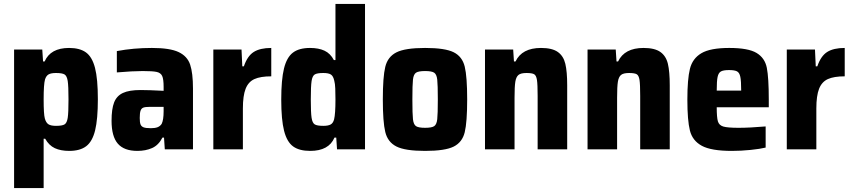

<svg xmlns="http://www.w3.org/2000/svg" viewBox="-20 -763 4354 981"><path d="M52 -510H196L200 -449H208Q238 -518 333 -518Q388 -518 419.5 -495Q451 -472 465.5 -416Q480 -360 480 -256Q480 -154 466 -97Q452 -40 420.5 -16Q389 8 334 8Q290 8 260 -6Q230 -20 211 -54H203V198H52ZM330 -255Q330 -323 326 -349Q322 -375 310 -382.5Q298 -390 266 -390Q241 -390 228.5 -383Q216 -376 210 -357Q203 -333 203 -255Q203 -180 209 -158Q215 -136 227.5 -128Q240 -120 266 -120Q298 -120 310 -127.5Q322 -135 326 -161Q330 -187 330 -255Z M550 -146Q550 -206 563 -239.5Q576 -273 608 -288Q640 -303 698 -303Q740 -303 816 -299V-319Q816 -359 808.5 -375Q801 -391 780.5 -395.5Q760 -400 709 -400Q659 -400 577 -393V-502Q662 -518 756 -518Q848 -518 892.5 -497Q937 -476 951.5 -433Q966 -390 966 -310V0H822L818 -60H810Q790 -21 757 -6.5Q724 8 682 8Q614 8 582 -29Q550 -66 550 -146ZM806 -130Q816 -150 816 -195V-217H744Q722 -217 712 -213Q702 -209 698 -197Q694 -185 694 -160Q694 -138 698 -127.5Q702 -117 713.5 -112.5Q725 -108 751 -108Q772 -108 785 -113Q798 -118 806 -130Z M1070 -510H1214L1218 -424H1226Q1244 -477 1276.5 -497.5Q1309 -518 1366 -518V-373Q1311 -373 1280 -359Q1249 -345 1235 -309.5Q1221 -274 1221 -209V0H1070Z M1417 -254Q1417 -356 1431 -413Q1445 -470 1476.5 -494Q1508 -518 1564 -518Q1608 -518 1638 -504Q1668 -490 1686 -456H1694V-743H1845V0H1702L1698 -60H1689Q1660 8 1565 8Q1509 8 1477.5 -15Q1446 -38 1431.5 -94.5Q1417 -151 1417 -254ZM1687 -153Q1694 -181 1694 -255Q1694 -285 1693 -310.5Q1692 -336 1688 -350Q1683 -374 1671 -382Q1659 -390 1632 -390Q1600 -390 1588 -382.5Q1576 -375 1572 -349Q1568 -323 1568 -255Q1568 -187 1572 -161Q1576 -135 1588 -127.5Q1600 -120 1632 -120Q1657 -120 1669.5 -127Q1682 -134 1687 -153Z M1936 -255Q1936 -370 1948.5 -421.5Q1961 -473 2005.5 -495.5Q2050 -518 2152 -518Q2254 -518 2298 -496Q2342 -474 2354.5 -422.5Q2367 -371 2367 -255Q2367 -139 2354.5 -87.5Q2342 -36 2298 -14Q2254 8 2152 8Q2050 8 2005.5 -14.5Q1961 -37 1948.5 -88.5Q1936 -140 1936 -255ZM2217 -255Q2217 -330 2214 -356.5Q2211 -383 2198.5 -391.5Q2186 -400 2152 -400Q2118 -400 2105.5 -391.5Q2093 -383 2090 -356.5Q2087 -330 2087 -255Q2087 -180 2090 -153.5Q2093 -127 2105.5 -118.5Q2118 -110 2152 -110Q2186 -110 2198.5 -118.5Q2211 -127 2214 -153.5Q2217 -180 2217 -255Z M2458 -510H2602L2606 -449H2614Q2647 -518 2744 -518Q2801 -518 2830 -497.5Q2859 -477 2868.5 -437Q2878 -397 2878 -327V0H2727V-273Q2727 -332 2723.5 -354.5Q2720 -377 2709.5 -383.5Q2699 -390 2670 -390Q2641 -390 2629 -380Q2617 -370 2613 -345.5Q2609 -321 2609 -264V0H2458Z M2982 -510H3126L3130 -449H3138Q3171 -518 3268 -518Q3325 -518 3354 -497.5Q3383 -477 3392.5 -437Q3402 -397 3402 -327V0H3251V-273Q3251 -332 3247.5 -354.5Q3244 -377 3233.5 -383.5Q3223 -390 3194 -390Q3165 -390 3153 -380Q3141 -370 3137 -345.5Q3133 -321 3133 -264V0H2982Z M3908 -215H3642Q3642 -163 3648 -143Q3654 -123 3675.5 -116.5Q3697 -110 3754 -110Q3810 -110 3892 -117V-9Q3864 -2 3815 3Q3766 8 3719 8Q3614 8 3566 -18Q3518 -44 3505 -96Q3492 -148 3492 -254Q3492 -358 3505 -411Q3518 -464 3563.5 -491Q3609 -518 3706 -518Q3803 -518 3845.5 -492.5Q3888 -467 3898 -416.5Q3908 -366 3908 -254ZM3642 -300H3767Q3767 -350 3762.5 -371Q3758 -392 3745.5 -398.5Q3733 -405 3705 -405Q3676 -405 3663.5 -398Q3651 -391 3646.5 -370Q3642 -349 3642 -300Z M4000 -510H4144L4148 -424H4156Q4174 -477 4206.5 -497.5Q4239 -518 4296 -518V-373Q4241 -373 4210 -359Q4179 -345 4165 -309.5Q4151 -274 4151 -209V0H4000Z"/></svg>

Font: Saira Semi Condensed
Style: Bold
Weight: 700
Width: 4
Designer: Hector Gatti with collaboration of the Omnibus-Type team
Foundry: Omnibus-Type
Version: Version 1.001; ttfautohint (v1.8)